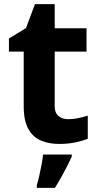

<svg xmlns="http://www.w3.org/2000/svg" viewBox="-20 -682 474 923"><path d="M308 -109Q333 -109 356 -114Q379 -119 402 -126V-15Q378 -5 342.5 2.5Q307 10 265 10Q216 10 177.5 -6Q139 -22 116.5 -61.5Q94 -101 94 -171V-434H23V-497L105 -547L148 -662H243V-546H396V-434H243V-171Q243 -140 261 -124.5Q279 -109 308 -109ZM325 71Q315 93 302.5 117.5Q290 142 275.5 168Q261 194 244 221H157V208Q163 188 169 162Q175 136 180 109Q185 82 187 61H325Z"/></svg>

Font: Noto Sans Gunjala Gondi
Style: Regular
Weight: 400
Designer: Ek Type
Foundry: Ek Type
Version: Version 1.004